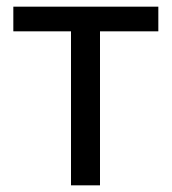

<svg xmlns="http://www.w3.org/2000/svg" viewBox="-20 -556 516 576"><path d="M455 -462H280V0H193V-462H20V-536H455Z"/></svg>

Font: Go Noto Kurrent-Regular
Style: Regular
Weight: 400
Designer: Monotype Design Team
Foundry: Monotype Imaging Inc.
Version: Version 2.012; ttfautohint (v1.8.4.7-5d5b)